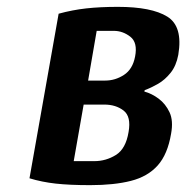

<svg xmlns="http://www.w3.org/2000/svg" viewBox="-20 -530 543 560"><path d="M243 10Q183 10 142.5 5.5Q102 1 66 -10L151 -490Q191 -501 231.5 -505.5Q272 -510 324 -510Q422 -510 468 -481.5Q514 -453 500 -370Q494 -338 477.5 -317.5Q461 -297 441 -285.5Q421 -274 402 -267L401 -263Q423 -257 443 -242Q463 -227 474.5 -202.5Q486 -178 479 -140Q469 -80 440 -47.5Q411 -15 362 -2.5Q313 10 243 10ZM237 -295H287Q316 -295 341.5 -311.5Q367 -328 374 -365Q382 -406 360 -423Q338 -440 312 -440H262ZM195 -60H255Q289 -60 318 -78Q347 -96 355 -145Q363 -190 340.5 -207.5Q318 -225 284 -225H224Z"/></svg>

Font: Cuprum
Style: Bold Italic
Weight: 700
Italic angle: -10°
Designer: Jovanny Lemonad
Foundry: Jovanny Lemonad
Version: Version 3.000